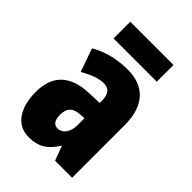

<svg xmlns="http://www.w3.org/2000/svg" viewBox="-220 -830 933 933"><g transform="rotate(45 247.0 -363.0)"><path d="M406 -736H109V-621H406ZM266 -563C190 -563 123 -545 69 -513L111 -393C160 -421 198 -434 230 -434C266 -434 283 -411 283 -366V-352L211 -349C90 -344 25 -287 25 -169C25 -79 61 10 156 10C225 10 262 -17 298 -73H301L328 0H445V-363C445 -498 376 -563 266 -563ZM253 -245 283 -247V-198C283 -151 258 -119 226 -119C200 -119 187 -138 187 -176C187 -220 209 -243 253 -245Z"/></g></svg>

Font: Noto Sans Armenian ExtraCondensed Black
Style: Regular
Weight: 900
Width: 2
Designer: Monotype Design Team
Foundry: Monotype Imaging Inc.
Version: Version 2.008